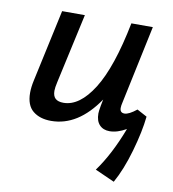

<svg xmlns="http://www.w3.org/2000/svg" viewBox="-72 -482 665 740"><g transform="rotate(10 260.0 -111.5)"><path d="M503 -74Q497 -15 474.5 63.5Q452 142 422 195L346 161Q397 91 437 -14Q402 6 372 6Q347 6 332.5 -9.5Q318 -25 318 -54Q318 -63 322 -85L327 -110Q248 6 143 6Q99 6 72 -16Q45 -38 45 -87Q45 -109 51 -136L112 -418H201L141 -145Q136 -123 136 -111Q136 -90 146.5 -80.5Q157 -71 178 -71Q241 -71 294.5 -156Q348 -241 383 -418H467L402 -111Q399 -99 399 -90Q399 -71 417 -71Q434 -71 464 -95Z"/></g></svg>

Font: Ysabeau Semibold
Style: Italic
Weight: 600
Italic angle: -12°
Designer: Christian Thalmann (Catharsis Fonts)
Version: Version 0.003